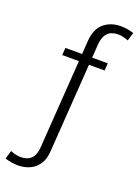

<svg xmlns="http://www.w3.org/2000/svg" viewBox="-257 -755 746 1033"><g transform="rotate(20 116.0 -239.0)"><path d="M-17 207Q-52 207 -91 195L-77 147Q-43.5 160 -17 160Q-0.5 160 17.8 154Q36 148 49.2 129.5Q62.5 111 65.5 75.5L100.5 -432.5H5L8 -474.5H103.5L109 -556Q115 -623 154 -654.8Q193 -686.5 249 -686.5Q285 -686.5 323.5 -674.5L309 -627Q277.5 -640 249 -640Q232 -640 214.2 -633.8Q196.5 -627.5 183.5 -609.2Q170.5 -591 166.5 -555.5L161 -474.5H250.5L247.5 -432.5H158L123 76Q120 121.5 100.5 150.5Q81 179.5 50.2 193.2Q19.5 207 -17 207Z"/></g></svg>

Font: Betina Sans Light
Style: Regular
Weight: 300
Designer: Jonathan Pinhorn (font) & Cristiano Sobral (main changes)
Version: Version 2.001;October 6, 2020;FontCreator 13.0.0.2681 64-bit